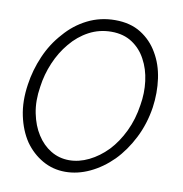

<svg xmlns="http://www.w3.org/2000/svg" viewBox="-76 -730 769 809"><g transform="rotate(10 308.0 -325.0)"><path d="M37 -327Q26 -254 39 -193Q52 -132 82 -87Q113 -43 157.5 -17.5Q202 8 255 8Q308 8 360 -16.5Q412 -41 456 -85Q499 -129 530 -190Q561 -251 572 -323Q581 -387 572.5 -447Q564 -507 536 -554Q509 -601 463.5 -629.5Q418 -658 353 -658Q289 -658 234.5 -630.5Q180 -603 140 -556Q98 -510 72 -450Q46 -390 37 -327ZM90 -327Q97 -380 118.5 -430.5Q140 -481 173 -520Q206 -560 250 -583.5Q294 -607 346 -607Q398 -607 435 -582.5Q472 -558 493 -518Q515 -478 521.5 -427Q528 -376 519 -324Q510 -262 485 -210Q460 -158 425 -121Q389 -84 347 -63.5Q305 -43 263 -43Q220 -43 184.5 -64.5Q149 -86 125 -124Q101 -161 90.5 -213Q80 -265 90 -327Z"/></g></svg>

Font: Josefin Slab Thin Medium
Style: Italic
Weight: 500
Italic angle: -12°
Version: Version 2.000